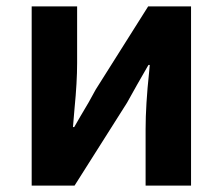

<svg xmlns="http://www.w3.org/2000/svg" viewBox="-20 -580 695 600"><path d="M79 0V-560H221V-383Q221 -323 213 -242Q210 -212 208 -183H212Q221 -198 231 -216Q259 -262 279 -300L443 -560H577V0H435V-176Q435 -252 446 -355Q447 -366 448 -377H444Q442 -374 441 -372Q426 -346 408 -314.5Q390 -283 377 -259L213 0Z"/></svg>

Font: Source Han Sans CN Bold
Style: Bold
Weight: 700
Designer: Ryoko NISHIZUKA 西塚涼子 (kana & ideographs); Paul D. Hunt (Latin, Greek & Cyrillic); Wenlong ZHANG 张文龙 (bopomofo); Sandoll 
Foundry: Adobe Systems Incorporated
Version: Version 1.00;May 30, 2023;FontCreator 11.5.0.2422 32-bit